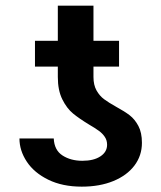

<svg xmlns="http://www.w3.org/2000/svg" viewBox="-20 -660 578 689"><path d="M299.8 -212.9Q265.1 -233.9 242.4 -252.4Q219.7 -271 203.6 -303.5Q187.5 -335.9 187.5 -383.8V-420.9H105.5V-513.7H187.5V-639.6H315.4V-513.7H407.2V-420.9H315.4V-383.8Q315.4 -355 326.4 -335.4Q337.4 -315.9 353.5 -304Q369.6 -292 397.5 -276.4Q427.2 -260.3 445.6 -246.1Q463.9 -231.9 476.6 -208Q489.3 -184.1 489.3 -147.5Q489.3 -101.6 462.4 -65.9Q435.5 -30.3 386.7 -10.3Q337.9 9.8 273.4 9.8Q204.1 9.8 153.3 -15.1Q102.5 -40 76.2 -79.8Q49.8 -119.6 49.8 -163.1H172.9Q174.8 -121.1 204.3 -102.1Q233.9 -83 275.4 -83Q316.4 -83 340.3 -98.9Q364.3 -114.7 364.3 -140.6Q364.3 -156.7 356 -168.9Q347.7 -181.2 335 -190.4Q322.3 -199.7 299.8 -212.9Z"/></svg>

Font: Pretendard JP SemiBold
Style: Regular
Weight: 600
Designer: Base glyphs from Inter by Rasmus Andersson; Hangeul glyphs from Noto Sans CJK(Source Han Sans) by Jang Soo-young and Kan
Foundry: Kil Hyung-jin
Version: Version 1.309